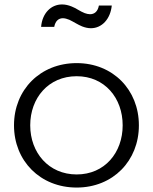

<svg xmlns="http://www.w3.org/2000/svg" viewBox="-20 -797 688 864"><path d="M425 -772C420 -745 405 -733 385 -733C378 -733 369 -735 361 -738C340 -746 323 -760 302 -768C287 -774 273 -777 259 -777C210 -777 170 -738 165 -676H224C229 -703 244 -715 263 -715C272 -715 282 -712 292 -708C313 -698 330 -686 350 -678C363 -673 376 -670 389 -670C439 -670 477 -712 483 -772ZM605 -233C605 -393 488 -513 325 -513C161 -513 43 -393 43 -233C43 -73 161 47 325 47C488 47 605 -73 605 -233ZM325 -12C199 -12 116 -110 116 -233C116 -356 198 -454 325 -454C451 -454 532 -356 532 -233C532 -110 451 -12 325 -12Z"/></svg>

Font: LINE Seed JP_OTF Regular
Style: Regular
Weight: 400
Designer: LY Corporation & Fontrix & Fontworks
Version: Version 1.002